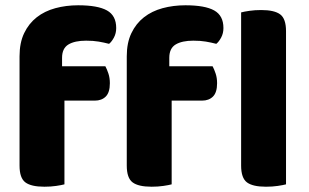

<svg xmlns="http://www.w3.org/2000/svg" viewBox="-20 -699 1169 727"><path d="M987 8Q937 8 915 -8.5Q893 -25 893 -72V-652Q904 -655 924.5 -658Q945 -661 969 -661Q1019 -661 1041 -644.5Q1063 -628 1063 -581V-1Q1052 2 1031.5 5Q1011 8 987 8ZM215 -448H379Q385 -437 390.5 -420.5Q396 -404 396 -384Q396 -349 380.5 -333.5Q365 -318 339 -318H224V-1Q213 2 192.5 5Q172 8 148 8Q98 8 76 -8.5Q54 -25 54 -72V-486Q54 -537 71.5 -573.5Q89 -610 119 -633.5Q149 -657 189.5 -668Q230 -679 276 -679Q350 -679 385 -659.5Q420 -640 420 -593Q420 -573 411.5 -557Q403 -541 393 -533Q374 -538 353.5 -541.5Q333 -545 306 -545Q263 -545 239 -530.5Q215 -516 215 -480ZM621 -448H785Q791 -437 796.5 -420.5Q802 -404 802 -384Q802 -349 786.5 -333.5Q771 -318 745 -318H630V-1Q619 2 598.5 5Q578 8 554 8Q504 8 482 -8.5Q460 -25 460 -72V-486Q460 -537 477.5 -573.5Q495 -610 525 -633.5Q555 -657 595.5 -668Q636 -679 682 -679Q756 -679 791 -659.5Q826 -640 826 -593Q826 -573 817.5 -557Q809 -541 799 -533Q780 -538 759.5 -541.5Q739 -545 712 -545Q669 -545 645 -530.5Q621 -516 621 -480Z"/></svg>

Font: Baloo 2 ExtraBold
Style: Regular
Weight: 800
Designer: Sarang Kulkarni and Ek Type
Foundry: Ek Type
Version: Version 1.640;hotconv 1.0.111;makeotfexe 2.5.65597; ttfautoh